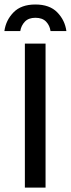

<svg xmlns="http://www.w3.org/2000/svg" viewBox="-34 -847 320 867"><path d="M78.3 0V-650H171.7V0ZM-14.2 -706.7Q-7.5 -755.8 27.1 -791.2Q61.7 -826.7 125.8 -826.7Q190 -826.7 224.6 -791.2Q259.2 -755.8 265.8 -706.7H194.2Q190.8 -731.7 174.2 -749.2Q157.5 -766.7 125.8 -766.7Q95 -766.7 78.3 -749.2Q61.7 -731.7 57.5 -706.7Z"/></svg>

Font: Familjen Grotesk GF
Style: Regular
Weight: 400
Designer: Anders Wikstroem, Jonas Baeckman, Matilda Gysing, Kristian Moeller
Foundry: Familjen STHLM AB
Version: Version 2.000; Beta; Release 4; Build 6